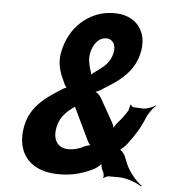

<svg xmlns="http://www.w3.org/2000/svg" viewBox="-53 -769 746 849"><g transform="rotate(5 319.5 -344.5)"><path d="M434 8 437 10C440 5 453 0 458 0H502C538 0 582 17 605 32L607 29C585 13 551 -24 535 -61L520 -98C514 -109 501 -124 493 -123L492 -119C500 -120 521 -141 530 -153C558 -190 582 -227 600 -273C608 -293 628 -319 639 -328V-331C627 -322 600 -312 584 -312L541 -314C536 -315 530 -320 529 -325L526 -323C525 -318 521 -304 520 -298C508 -278 494 -259 476 -239C468 -231 459 -214 457 -206H461C463 -214 457 -231 452 -239L392 -345C386 -355 370 -369 361 -370L360 -367C368 -365 386 -374 397 -382L422 -398C476 -431 534 -477 551 -555C556 -578 557 -599 554 -619C544 -678 498 -721 421 -721C394 -721 369 -717 345 -708C278 -682 221 -624 202 -534C188 -471 210 -429 230 -386C233 -382 239 -373 243 -372L245 -376C241 -377 231 -373 225 -369C160 -328 87 -285 67 -191C61 -162 60 -135 65 -110C79 -35 140 10 239 10C299 10 348 -5 393 -28C403 -34 422 -49 426 -57L423 -58C419 -50 425 -29 430 -21C433 -16 439 1 434 8ZM270 -104C222 -104 197 -141 210 -199C219 -240 244 -265 271 -285C271 -286 273 -289 273 -289C273 -289 273 -285 273 -285L275 -288L279 -291C281 -292 286 -296 286 -298H283C282 -296 283 -291 285 -289L354 -145C358 -138 365 -128 371 -127L373 -130C366 -132 351 -127 341 -123C317 -110 293 -104 270 -104ZM395 -607C423 -607 440 -582 432 -546C423 -505 400 -486 376 -468L350 -449C346 -446 340 -440 338 -436L341 -435C343 -439 341 -447 340 -451C335 -465 331 -479 329 -492C326 -507 326 -521 329 -536C338 -578 362 -607 395 -607Z"/></g></svg>

Font: Asimov
Style: EdgeExtremeIt
Weight: 500
Designer: Google
Version: Version 2.000980: 2014